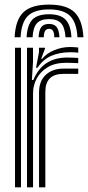

<svg xmlns="http://www.w3.org/2000/svg" viewBox="-20 -805 378 825"><path d="M134.8 -514 147.5 -580.2V-600H173L173.5 -596L156.8 -552.5H161.5Q180.5 -576 213.4 -589.5Q246.2 -603 280.5 -603Q296.5 -603 316.2 -600.8V-578.5Q302 -580.5 282.2 -580.5Q235.8 -580.5 200.6 -565.2Q165.5 -550 141 -514ZM96 0V-600H121.8V-538L117 -461.2H123Q144.5 -511.5 181 -534.6Q217.5 -557.8 268.5 -557.8Q281.8 -557.8 295.9 -557.1Q310 -556.5 316.2 -556V-533.5Q308.8 -534 293.4 -534.6Q278 -535.2 263.8 -535.2Q217 -535.2 185.5 -516.5Q154 -497.8 138 -468Q122 -438.2 122 -405.2V0ZM44.5 0V-600H70.2V0ZM147.8 0V-407.5Q147.8 -457.2 177 -483.8Q206.2 -510.2 252 -510.2H316.2V-487.5Q301.5 -487.8 284.1 -487.6Q266.8 -487.5 252 -487.5Q174.8 -487.5 174.8 -410.2V0ZM190.8 -785.2Q115.2 -785.2 80.9 -752.6Q46.5 -720 42.8 -644.8H68.5Q71.8 -709 100.1 -736.8Q128.5 -764.5 190.8 -764.5Q252.5 -764.5 280.9 -736.8Q309.2 -709 312.8 -644.8H338.5Q334.2 -720 299.9 -752.6Q265.5 -785.2 190.8 -785.2ZM190.8 -743.8Q141.5 -743.8 119.2 -720.8Q97 -697.8 94.2 -644.8H120Q122 -686.5 138.4 -704.8Q154.8 -723 190.8 -723Q226.2 -723 242.6 -704.8Q259 -686.5 261.5 -644.8H287Q284 -697.8 261.6 -720.8Q239.2 -743.8 190.8 -743.8ZM190.8 -702.2Q168 -702.2 157.6 -688.9Q147.2 -675.5 145.8 -644.8H168.2Q168 -681.2 190.8 -681.2Q213.8 -681.2 213 -644.8H235.5Q233.8 -675.5 223.4 -688.9Q213 -702.2 190.8 -702.2Z"/></svg>

Font: Big Shoulders Inline Display ExtraBold
Style: Regular
Weight: 800
Designer: Patric King
Foundry: XO Type Co
Version: Version 1.000